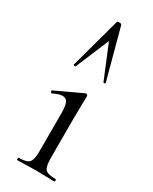

<svg xmlns="http://www.w3.org/2000/svg" viewBox="-192 -777 656 823"><g transform="rotate(30 136.5 -365.0)"><path d="M53.4 0Q51.2 0 51.2 -6Q51.2 -12 53.4 -12Q92.4 -12 104.6 -25.3Q116.8 -38.6 116.8 -81V-268Q116.8 -303.4 109.9 -319.7Q103 -336 84.4 -336Q75.8 -336 64.7 -332.6Q53.6 -329.2 38.6 -321.8Q34.6 -320.8 32.1 -326.4Q29.6 -332 33.4 -333.8L162.8 -394.2Q165.6 -395.2 166.6 -395.2Q169.2 -395.2 172.2 -392.6Q175.2 -390 175.2 -386.8Q175.2 -378.8 174.2 -348Q173.2 -317.2 173.2 -269.2V-81Q173.2 -38.6 184.7 -25.3Q196.2 -12 236 -12Q239 -12 239 -6Q239 0 236 0Q218.4 0 194.8 -1Q171.2 -2 144.6 -2Q119 -2 95.4 -1Q71.8 0 53.4 0ZM216.4 -476Q218.4 -474 213 -472.5Q207.6 -471 206.4 -474L138.4 -638.8L69.4 -474Q68.4 -471 62.9 -472.5Q57.4 -474 58.4 -476L126.4 -725Q127.4 -730 137.4 -730Q147.4 -730 149.4 -725Z"/></g></svg>

Font: Cormorant Light
Style: Regular
Weight: 300
Designer: Christian Thalmann (Catharsis Fonts)
Foundry: Catharsis Fonts
Version: Version 4.000